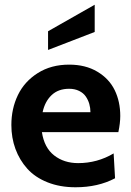

<svg xmlns="http://www.w3.org/2000/svg" viewBox="-20 -781 555 811"><path d="M380 -646 183 -570V-649L380 -761ZM299 10Q233 10 180.5 -11Q128 -32 95.2 -68.5Q62.5 -105 45.2 -152Q28 -199 28 -253Q28 -322.5 55.8 -379.8Q83.5 -437 139.8 -472.5Q196 -508 272 -508Q341.5 -508 391.2 -478.2Q441 -448.5 464.5 -400.2Q488 -352 488 -291Q488 -261.5 480 -223H157Q167 -157 208.8 -124.5Q250.5 -92 310 -92Q391 -92 460 -133L466 -28Q394 10 299 10ZM160 -307H362Q362 -325 357.2 -341.8Q352.5 -358.5 342.5 -373.2Q332.5 -388 314.2 -397Q296 -406 272 -406Q226 -406 197.8 -379Q169.5 -352 160 -307Z"/></svg>

Font: Cabin
Style: Bold
Weight: 700
Designer: Pablo Impallari
Foundry: Pablo Impallari. http://www.impallari.com Igino Marini. http://www.ikern.com
Version: Version 3.001;hotconv 1.0.109;makeotfexe 2.5.65596